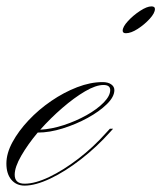

<svg xmlns="http://www.w3.org/2000/svg" viewBox="-67 -572 505 601"><path d="M10 3Q43 3 87 -18Q131 -39 178 -75Q225 -111 265 -156L277 -169H287L278 -159Q236 -112 186.5 -73.5Q137 -35 90.5 -13Q44 9 10 9Q-16 9 -31.5 -9.5Q-47 -28 -47 -60Q-47 -92 -28 -127Q-9 -162 22.5 -195.5Q54 -229 93.5 -256Q133 -283 174.5 -299Q216 -315 254 -315Q271 -315 281 -308Q291 -301 291 -290Q291 -269 267.5 -246Q244 -223 207.5 -203Q171 -183 129.5 -170Q88 -157 51 -157Q20 -120 -0.5 -84.5Q-21 -49 -21 -25Q-21 3 10 3ZM257 -306Q233 -306 199 -286Q165 -266 128 -234Q91 -202 59 -166Q95 -168 133 -180.5Q171 -193 204 -211.5Q237 -230 257.5 -251Q278 -272 278 -290Q278 -306 257 -306ZM407 -552Q418 -552 418 -544Q418 -531 401.5 -513Q385 -495 364 -481.5Q343 -468 327 -468Q317 -468 317 -476Q317 -488 333.5 -506Q350 -524 371.5 -538Q393 -552 407 -552Z"/></svg>

Font: Ballet 16pt
Style: Regular
Weight: 400
Designer: Maximiliano R. Sproviero
Foundry: Omnibus-Type
Version: Version 1.100; ttfautohint (v1.8.3)